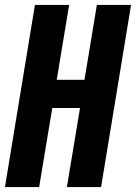

<svg xmlns="http://www.w3.org/2000/svg" viewBox="-20 -755 549 775"><path d="M0 0 121 -735H259L209 -433H321L371 -735H509L388 0H250L303 -319H191L138 0Z"/></svg>

Font: Iosevka Term Curly Hv Obl
Style: Regular
Weight: 900
Italic angle: -9°
Designer: Belleve Invis
Foundry: Belleve Invis
Version: Version 32.3.0